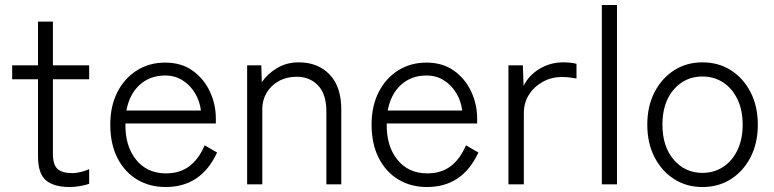

<svg xmlns="http://www.w3.org/2000/svg" viewBox="-20 -742 3118 773"><path d="M261 11Q197 11 165 -16Q133 -43 133 -113V-423H29V-479H133V-655H193V-479H339V-423H193V-123Q193 -78 212 -61.5Q231 -45 271 -45Q288 -45 307 -50Q326 -55 339 -61V-2Q325 3 303 7Q281 11 261 11Z M647 11Q582 11 531.5 -19.5Q481 -50 452.5 -106.5Q424 -163 424 -240Q424 -315 452.5 -371Q481 -427 531 -458.5Q581 -490 645 -490Q710 -490 755.5 -457.5Q801 -425 825 -373.5Q849 -322 849 -265V-245H485Q483 -155 527.5 -99.5Q572 -44 648 -44Q704 -44 742 -72.5Q780 -101 804 -157L854 -128Q790 11 647 11ZM489 -297H789Q784 -336 764.5 -368Q745 -400 714.5 -419Q684 -438 645 -438Q584 -438 542.5 -400.5Q501 -363 489 -297Z M975 0V-479H1032L1034 -411Q1057 -445 1095.5 -468Q1134 -491 1183 -491Q1260 -491 1307 -442Q1354 -393 1354 -302V0H1294V-293Q1294 -363 1260.5 -398Q1227 -433 1174 -433Q1134 -433 1102.5 -415.5Q1071 -398 1053.5 -368.5Q1036 -339 1036 -303V0Z M1699 11Q1634 11 1583.5 -19.5Q1533 -50 1504.5 -106.5Q1476 -163 1476 -240Q1476 -315 1504.5 -371Q1533 -427 1583 -458.5Q1633 -490 1697 -490Q1762 -490 1807.5 -457.5Q1853 -425 1877 -373.5Q1901 -322 1901 -265V-245H1537Q1535 -155 1579.5 -99.5Q1624 -44 1700 -44Q1756 -44 1794 -72.5Q1832 -101 1856 -157L1906 -128Q1842 11 1699 11ZM1541 -297H1841Q1836 -336 1816.5 -368Q1797 -400 1766.5 -419Q1736 -438 1697 -438Q1636 -438 1594.5 -400.5Q1553 -363 1541 -297Z M2027 0V-479H2085L2088 -396Q2108 -438 2151.5 -464.5Q2195 -491 2248 -491Q2262 -491 2276.5 -489.5Q2291 -488 2301 -485V-426Q2292 -428 2275.5 -430Q2259 -432 2242 -432Q2200 -432 2165 -412.5Q2130 -393 2109.5 -360.5Q2089 -328 2089 -287V0Z M2403 0V-722H2464V0Z M2808 11Q2744 11 2694 -21Q2644 -53 2615 -109.5Q2586 -166 2586 -240Q2586 -314 2615 -370.5Q2644 -427 2694 -459Q2744 -491 2808 -491Q2873 -491 2923 -459Q2973 -427 3002 -370.5Q3031 -314 3031 -240Q3031 -166 3002 -109.5Q2973 -53 2923 -21Q2873 11 2808 11ZM2808 -46Q2855 -46 2891.5 -70Q2928 -94 2949 -137.5Q2970 -181 2970 -240Q2970 -299 2949 -342.5Q2928 -386 2891.5 -410Q2855 -434 2808 -434Q2738 -434 2692.5 -381.5Q2647 -329 2647 -240Q2647 -152 2692.5 -99Q2738 -46 2808 -46Z"/></svg>

Font: Zen Kaku Gothic Antique
Style: Regular
Weight: 400
Designer: Yoshimichi Ohira
Foundry: Positype
Version: Version 1.001